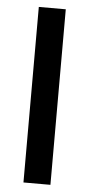

<svg xmlns="http://www.w3.org/2000/svg" viewBox="-52 -734 356 766"><g transform="rotate(5 126.0 -351.5)"><path d="M72 0V-703H180V0Z"/></g></svg>

Font: Bricolage Grotesque 48pt Condensed ExtraBold Medium
Style: Regular
Weight: 500
Version: Version 1.000;gftools[0.9.30]